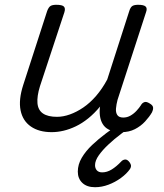

<svg xmlns="http://www.w3.org/2000/svg" viewBox="-20 -535 687 802"><path d="M196 17Q143 17 109 -6.5Q75 -30 66 -74Q57 -118 77 -180L177 -489Q183 -505 191 -510Q199 -515 215 -515Q240 -515 247 -507.5Q254 -500 249 -484L147 -175Q134 -133 136.5 -104Q139 -75 159.5 -61Q180 -47 218 -47Q244 -47 272 -57Q300 -67 328 -86Q356 -105 381.5 -134.5Q407 -164 428 -203L520 -489Q525 -505 533 -510Q541 -515 557 -515Q581 -515 588.5 -507.5Q596 -500 590 -484L471 -118Q466 -99 464.5 -82Q463 -65 470 -54.5Q477 -44 495 -44Q511 -44 525 -52Q539 -60 550.5 -72.5Q562 -85 569 -96Q573 -104 582 -108Q591 -112 605 -103Q619 -95 619.5 -85.5Q620 -76 615 -66Q604 -47 586 -27.5Q568 -8 543.5 4.5Q519 17 488 17Q462 17 443 10Q424 3 413.5 -10.5Q403 -24 399 -42.5Q395 -61 397 -84L398 -90Q374 -61 348.5 -40.5Q323 -20 297 -7.5Q271 5 245.5 11Q220 17 196 17ZM377 247Q343 247 324 229Q305 211 305 182Q305 152 321.5 124Q338 96 365 70.5Q392 45 423.5 21.5Q455 -2 485 -22H541V-17Q514 3 485.5 24.5Q457 46 432.5 69Q408 92 392.5 114Q377 136 377 155Q377 168 384.5 176.5Q392 185 407 185Q427 185 446.5 173Q466 161 486 140Q492 133 501 131.5Q510 130 518 139Q524 145 526.5 153Q529 161 523 171Q509 191 485 208.5Q461 226 433 236.5Q405 247 377 247Z"/></svg>

Font: Playwrite RO Light
Style: Regular
Weight: 300
Version: Version 1.002